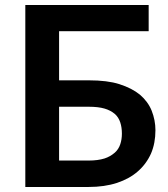

<svg xmlns="http://www.w3.org/2000/svg" viewBox="-20 -743 669 763"><path d="M214.8 -105H332.5Q369.1 -105 395.5 -113.3Q418 -120.6 436 -136.2Q451.2 -149.4 458 -169.9Q464.4 -189 464.4 -211.9Q464.4 -236.8 458 -256.3Q451.2 -277.3 436 -290.5Q418.9 -304.7 395.5 -311.5Q370.6 -318.8 333 -318.8H214.8ZM214.8 -423.8H333Q406.7 -423.8 454.1 -408.7Q504.4 -392.6 536.1 -366.7Q567.9 -339.4 582.5 -303.7Q597.7 -265.6 597.7 -225.6Q597.7 -173.8 580.1 -132.8Q561.5 -91.3 527.8 -62Q494.6 -32.7 444.8 -16.1Q395 0 332.5 0H80.6V-723.1H570.8V-619.1H214.8Z"/></svg>

Font: Lato-SemiBold
Style: Bold
Weight: 500
Designer: Lukasz Dziedzic with Adam Twardoch and Botio Nikoltchev
Foundry: tyPoland Lukasz Dziedzic
Version: ""